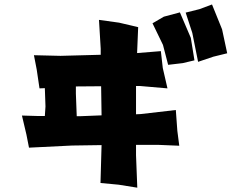

<svg xmlns="http://www.w3.org/2000/svg" viewBox="-20 -829 1057 876"><path d="M330.1 -298.8 326.2 -402.3V-434.6H328.1L441.4 -435.5L443.4 -302.7L345.7 -298.8ZM675.8 -722.7 723.6 -624 747.1 -533.2 813.5 -541 867.2 -553.7 850.6 -656.2 800.8 -772.5 727.5 -752.9ZM827.1 -771.5 857.4 -678.7 883.8 -546.9 953.1 -570.3 1016.6 -585.9 993.2 -695.3 947.3 -808.6 889.6 -787.1ZM80.1 -301.8 100.6 -214.8 112.3 -155.3 308.6 -165 443.4 -167 438.5 5.9 521.5 13.7 606.4 27.3 600.6 -121.1V-168H703.1L797.9 -164.1L789.1 -232.4L782.2 -327.1L622.1 -308.6L600.6 -307.6V-436.5H620.1L744.1 -425.8L722.7 -518.6L713.9 -595.7L605.5 -586.9L610.4 -705.1L523.4 -725.6L431.6 -738.3L439.5 -606.4V-579.1L255.9 -574.2L134.8 -577.1L147.5 -511.7L160.2 -425.8L184.6 -426.8L187.5 -342.8L184.6 -299.8H150.4Z"/></svg>

Font: MaokenAssortedSans-TC
Style: Regular
Weight: 500
Version: Version 0.83